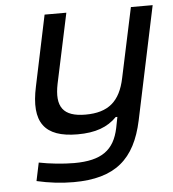

<svg xmlns="http://www.w3.org/2000/svg" viewBox="-51 -547 720 800"><g transform="rotate(-5 308.5 -147.0)"><path d="M517 -26 617 -500H526L464 -209C444 -112 394 -70 299 -70C206 -70 174 -112 194 -209L256 -500H165L103 -205C71 -57 120 9 259 9C334 9 385 -10 423 -49H430L421 -3C402 87 350 127 234 127C189 127 131 121 87 112L71 188C123 200 174 206 225 206C400 206 483 132 517 -26Z"/></g></svg>

Font: LT Wave Text Italic
Style: Regular
Weight: 400
Designer: Daniel Lyons
Version: Version 2.5 (Glyphs App)